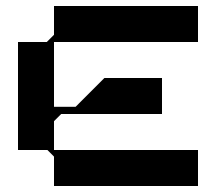

<svg xmlns="http://www.w3.org/2000/svg" viewBox="-20 -620 720 640"><path d="M640 -480V-600H160V-504L136 -480H40V-120H138L160 -98V0H640V-120H162H160V-216L184 -240H208H252H328H520V-360H328L232 -264H160V-480Z"/></svg>

Font: KUBO
Style: Regular
Weight: 400
Version: Version 001.000